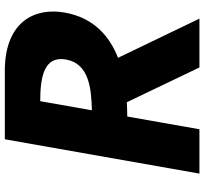

<svg xmlns="http://www.w3.org/2000/svg" viewBox="-46 -820 865 814"><g transform="rotate(-90 387.0 -412.5)"><path d="M204 -825 58.5 0H246.5L300.5 -306C317.3 -306.1 338 -306.5 361.1 -307.8L508.5 0H715.5L549.4 -345.1C638.6 -379.9 718.9 -445.9 741.2 -571C763.8 -697.9 703 -820.4 505 -825ZM326.9 -456 365.5 -675C474.5 -675 558.5 -656 542.1 -565C524.7 -468.2 418.8 -458 326.9 -456Z"/></g></svg>

Font: Hussar Wysoki
Style: Obl
Weight: 700
Foundry: Cannot Into Space Fonts
Version: Version 0.92